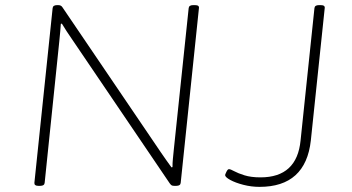

<svg xmlns="http://www.w3.org/2000/svg" viewBox="-20 -722 1370 748"><path d="M129 2Q113 2 114 -10L185 -690Q186 -702 202 -702H207Q218 -702 223 -694L607 -128Q617 -113 627.5 -98.5Q638 -84 648 -70L652 -71Q652 -88 653.5 -102.5Q655 -117 657 -138L715 -690Q716 -702 732 -702H740Q757 -702 755 -690L684 -10Q683 2 667 2H659Q653 2 649.5 0.5Q646 -1 641 -8L260 -570Q239 -600 221 -630L217 -629Q216 -612 214.5 -597.5Q213 -583 211 -561L154 -10Q153 2 137 2ZM991 6Q959 6 928 -2Q897 -10 877 -21Q857 -32 857 -40Q857 -42 862 -52.5Q867 -63 872 -63Q878 -63 892.5 -55Q907 -47 932.5 -39Q958 -31 995 -31Q1137 -31 1151 -175L1205 -690Q1206 -702 1222 -702H1230Q1247 -702 1245 -690L1191 -175Q1171 6 991 6Z"/></svg>

Font: Asap Expanded Expanded Thin
Style: Italic
Weight: 100
Width: 7
Italic angle: -6°
Designer: Pablo Cosgaya
Foundry: Omnibus-Type
Version: Version 3.001; ttfautohint (v1.8.4.7-5d5b)